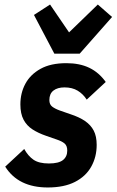

<svg xmlns="http://www.w3.org/2000/svg" viewBox="-20 -816 515 848"><path d="M191 12Q126 12 79 -11Q32 -34 3 -80L87 -158Q104 -127 128 -110.5Q152 -94 196 -94Q239 -94 258 -109Q277 -124 277 -151Q277 -172 265.5 -182Q254 -192 230 -200L184 -216Q149 -228 123.5 -244.5Q98 -261 84 -287.5Q70 -314 70 -355Q70 -405 92 -446Q114 -487 159 -512Q204 -537 273 -537Q332 -537 374.5 -516.5Q417 -496 447 -454L363 -376Q347 -401 323 -415.5Q299 -430 265 -430Q234 -430 216 -416Q198 -402 198 -374Q198 -355 210 -345.5Q222 -336 244 -328L290 -312Q330 -299 355.5 -281.5Q381 -264 394 -239Q407 -214 407 -176Q407 -123 383 -80Q359 -37 311 -12.5Q263 12 191 12ZM332 -579H220L130 -750L201 -796L285 -673L412 -796L475 -741Z"/></svg>

Font: IBM Plex Sans Condensed
Style: Bold Italic
Weight: 700
Width: 3
Italic angle: -11.31°
Designer: Mike Abbink, Paul van der Laan, Pieter van Rosmalen
Foundry: Bold Monday
Version: Version 3.201